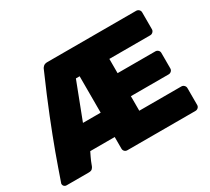

<svg xmlns="http://www.w3.org/2000/svg" viewBox="-136 -928 1261 1155"><g transform="rotate(-30 494.5 -350.0)"><path d="M26 0Q17 0 10.5 -6.5Q4 -13 4 -22Q4 -26 6 -30Q21 -73 36.5 -117.5Q52 -162 69 -208.5Q86 -255 105.5 -305.5Q125 -356 147.5 -412.5Q170 -469 197 -533Q224 -597 256 -670Q259 -681 269 -690.5Q279 -700 297 -700H914Q925 -700 933 -692.5Q941 -685 941 -674V-556Q941 -546 933 -538Q925 -530 914 -530H630V-431H892Q903 -431 911 -423.5Q919 -416 919 -405V-297Q919 -286 911 -278.5Q903 -271 892 -271H630V-170H922Q933 -170 941 -162Q949 -154 949 -143V-26Q949 -15 941 -7.5Q933 0 922 0H449Q438 0 430.5 -7.5Q423 -15 423 -26V-107H253Q244 -89 238 -76Q232 -63 228 -54Q224 -45 221.5 -37.5Q219 -30 216 -23Q213 -15 205.5 -7.5Q198 0 180 0ZM300 -276H423V-529H397Z"/></g></svg>

Font: Rubik Light ExtraBold
Style: Regular
Weight: 800
Version: Version 2.104